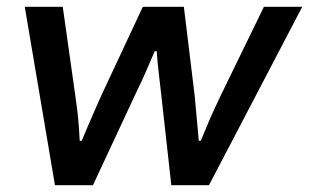

<svg xmlns="http://www.w3.org/2000/svg" viewBox="-20 -546 911 566"><path d="M142 0 53 -526H165L202 -264Q205 -244 208 -219Q211 -194 212.5 -171Q214 -148 215 -131H221Q228 -148 238 -171.5Q248 -195 258.5 -219Q269 -243 278 -263L401 -526H522L554 -263Q555 -248 557.5 -224Q560 -200 562 -175.5Q564 -151 566 -131H572Q580 -150 590 -174.5Q600 -199 611 -222.5Q622 -246 630 -263L758 -526H871L596 0H485L455 -270Q453 -290 450 -313Q447 -336 445 -358Q443 -380 442 -395H436Q429 -379 419.5 -356.5Q410 -334 399.5 -311Q389 -288 380 -270L254 0Z"/></svg>

Font: Archivo SemiExpanded Medium
Style: Italic
Weight: 500
Width: 6
Italic angle: -10°
Designer: Hector Gatti
Foundry: Omnibus-Type
Version: Version 2.001